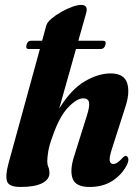

<svg xmlns="http://www.w3.org/2000/svg" viewBox="-20 -752 566 782"><path d="M88 -569.5Q92.5 -586 106 -586H151.5L168.5 -648Q172 -661 189 -675.5Q206 -690 228.8 -703Q251.5 -716 273.5 -724Q295.5 -732 310 -732Q340.5 -732 331 -699L299 -586H399.5Q414 -586 409.5 -569.5Q404.5 -552.5 391 -552.5H289.5L221 -309.5Q269.5 -388 324.8 -420.5Q380 -453 430.5 -453Q485 -453 497.8 -413.8Q510.5 -374.5 489.5 -313L435.5 -144.5Q424.5 -110.5 427 -97.2Q429.5 -84 441 -84Q457.5 -84 480.5 -110.5Q487.5 -117.5 492.5 -117Q499.5 -116.5 502.2 -106.8Q505 -97 496.5 -79.5Q476 -40 437.5 -15.2Q399 9.5 345 9.5Q288.5 9.5 276 -24Q263.5 -57.5 281.5 -114.5L334 -281.5Q346 -319.5 342.5 -335.5Q339 -351.5 319 -351.5Q293 -351.5 257.5 -314.5Q222 -277.5 194 -196.5Q180.5 -160 176.5 -135.2Q172.5 -110.5 172.5 -95Q172.5 -82 177 -71.5Q181.5 -61 181.5 -47.5Q181.5 -21 151.5 -5.8Q121.5 9.5 64 9.5Q16.5 9.5 8.8 -13.2Q1 -36 14.5 -86L142.5 -552.5H96.5Q83.5 -552.5 88 -569.5Z"/></svg>

Font: Fraunces 144pt S050
Style: Bold Italic
Weight: 700
Italic angle: -16°
Version: Version 1.000; ttfautohint (v1.8.3)